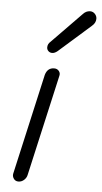

<svg xmlns="http://www.w3.org/2000/svg" viewBox="-54 -782 437 822"><g transform="rotate(5 164.5 -370.5)"><path d="M153 -555Q143 -555 136.5 -561.5Q130 -568 130 -577Q130 -592 142 -602L268 -731Q282 -747 300 -747Q312 -747 320.5 -738Q329 -729 329 -717Q329 -699 312 -685L176 -565Q164 -555 153 -555ZM32 -25 130 -459Q139 -490 168 -490Q181 -490 188.5 -480.5Q196 -471 192 -458L94 -25Q91 -12 80.5 -3Q70 6 57 6Q44 6 37 -4Q30 -14 32 -25Z"/></g></svg>

Font: Comic Neue
Style: Italic
Weight: 400
Italic angle: -12°
Designer: Craig Rozynski
Foundry: Craig Rozynski
Version: Version 2.003